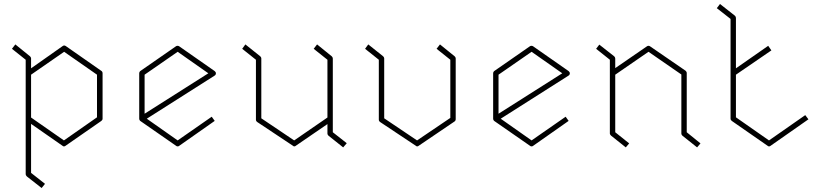

<svg xmlns="http://www.w3.org/2000/svg" viewBox="-20 -782 4125 964"><path d="M489 -426Q495 -422 495 -414V-186Q495 -180 489 -175L309 -50Q306 -47 301 -47Q297 -47 294 -50L136 -160V86L206 141L189 162L115 104Q109 98 109 93V-482L40 -537L57 -559L131 -499Q136 -494 136 -489V-439L295 -551Q302 -556 310 -551ZM467 -193V-407L302 -522L136 -407V-192L301 -77Z M1058 -425Q1064 -420 1064 -414Q1064 -406 1057 -402L717 -186L872 -77L1043 -196L1058 -175L880 -50Q877 -47 872 -47Q867 -47 864 -50L684 -175Q679 -179 679 -186V-414Q679 -421 684 -425L864 -550Q871 -554 879 -550ZM706 -211 1026 -414 872 -522 706 -407Z M1651 -488V-118L1721 -63L1703 -42L1629 -101Q1624 -106 1624 -111V-159L1465 -50Q1462 -47 1457 -47Q1454 -47 1451 -50L1272 -169Q1265 -174 1265 -181V-482L1196 -537L1212 -559L1287 -499Q1292 -494 1292 -489V-188L1457 -77L1624 -192V-482L1555 -537L1572 -559L1646 -499Q1651 -494 1651 -488Z M2189 -559 2263 -499Q2268 -494 2268 -489V-184Q2268 -176 2262 -172L2082 -50Q2079 -47 2074 -47Q2071 -47 2068 -50L1889 -169Q1882 -174 1882 -181V-482L1813 -537L1829 -559L1904 -499Q1909 -494 1909 -489V-188L2074 -77L2241 -190V-482L2172 -537Z M2835 -425Q2841 -420 2841 -414Q2841 -406 2834 -402L2494 -186L2649 -77L2820 -196L2835 -175L2657 -50Q2654 -47 2649 -47Q2644 -47 2641 -50L2461 -175Q2456 -179 2456 -186V-414Q2456 -421 2461 -425L2641 -550Q2648 -554 2656 -550ZM2483 -211 2803 -414 2649 -522 2483 -407Z M3428 -415V-118L3497 -62L3480 -42L3406 -101Q3401 -106 3401 -111V-408L3236 -522L3069 -407V-118L3139 -62L3122 -42L3048 -101Q3042 -107 3042 -111V-482L2973 -537L2989 -558L3064 -499Q3069 -494 3069 -488V-440L3229 -550Q3236 -554 3243 -550L3422 -427Q3428 -422 3428 -415Z M3841 -77 4023 -204 4039 -183 3849 -50Q3846 -47 3841 -47Q3837 -47 3834 -50L3654 -175Q3648 -180 3648 -186V-687L3579 -741L3595 -762L3670 -703Q3675 -698 3675 -692V-439L3837 -552L3853 -529L3675 -407V-193Z"/></svg>

Font: Envoyer
Style: Regular
Weight: 400
Version: Version 0.1